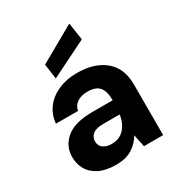

<svg xmlns="http://www.w3.org/2000/svg" viewBox="-182 -887 954 1022"><g transform="rotate(-30 295.0 -376.0)"><path d="M236 12Q173 12 132 -8.5Q91 -29 71.5 -63.5Q52 -98 52 -140Q52 -208 104.5 -251.5Q157 -295 267 -295H390Q390 -350 368.5 -376Q347 -402 296 -402Q259 -402 233.5 -386Q208 -370 202 -338H66Q71 -392 101.5 -432Q132 -472 182.5 -494Q233 -516 297 -516Q404 -516 467 -463.5Q530 -411 530 -312V0H412L396 -76Q374 -37 335 -12.5Q296 12 236 12ZM270 -96Q320 -96 349 -129Q378 -162 384 -210V-211H283Q239 -211 219 -194.5Q199 -178 199 -152Q199 -124 219 -110Q239 -96 270 -96ZM186 -547 173 -639 394 -764 410 -658Z"/></g></svg>

Font: DM Sans ExtraBold
Style: Regular
Weight: 800
Designer: Colophon Foundry, Jonny Pinhorn
Foundry: Colophon Foundry
Version: Version 4.004; ttfautohint (v1.8.4.7-5d5b)